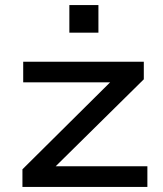

<svg xmlns="http://www.w3.org/2000/svg" viewBox="-20 -733 640 753"><path d="M68 0V-69L444 -442L446 -410H71V-491H544V-422L166 -49L164 -81H558V0ZM252 -605V-713H366V-605Z"/></svg>

Font: Nunito Sans 10pt Expanded Medium
Style: Regular
Weight: 500
Width: 7
Designer: Vernon Adams
Foundry: Vernon Adams
Version: Version 3.101;gftools[0.9.27]